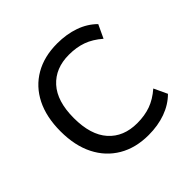

<svg xmlns="http://www.w3.org/2000/svg" viewBox="-180 -889 1073 1073"><g transform="rotate(-45 357.0 -352.0)"><path d="M411 10Q309 10 234 -34Q159 -78 118 -159Q77 -240 77 -353Q77 -466 117.5 -546.5Q158 -627 233 -670.5Q308 -714 411 -714Q485 -714 546 -692.5Q607 -671 650 -628L613 -549Q567 -589 519.5 -606Q472 -623 413 -623Q306 -623 244 -554.5Q182 -486 182 -353Q182 -220 243.5 -151Q305 -82 413 -82Q472 -82 519.5 -99Q567 -116 613 -156L650 -77Q607 -34 546 -12Q485 10 411 10Z"/></g></svg>

Font: Nunito Sans 7pt Medium
Style: Regular
Weight: 500
Designer: Vernon Adams
Foundry: Vernon Adams
Version: Version 3.101;gftools[0.9.27]